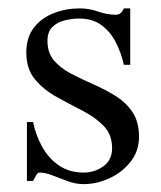

<svg xmlns="http://www.w3.org/2000/svg" viewBox="-20 -437 393 470"><path d="M320.3 -102.1Q320.3 -67.4 299.8 -41.3Q279.3 -15.1 248 -0.7Q216.8 13.7 184.6 13.7Q165.5 13.7 146 6.6Q126.5 -0.5 108.6 -7.6Q90.8 -14.6 76.7 -14.6Q71.8 -14.6 67.6 -6.3Q63.5 2 61 5.9H45.9V-138.2H61Q67.4 -106.4 83 -78.1Q98.6 -49.8 124 -32.2Q149.4 -14.6 184.6 -14.6Q211.9 -14.6 233.2 -30Q254.4 -45.4 254.4 -74.2Q254.4 -107.9 233.2 -129.4Q211.9 -150.9 180.7 -166.7Q149.4 -182.6 118.2 -200Q86.9 -217.3 65.7 -242.7Q44.4 -268.1 44.4 -308.1Q44.4 -345.7 63.2 -369.6Q82 -393.6 112.1 -405Q142.1 -416.5 175.3 -416.5Q198.2 -416.5 220.2 -408.7Q242.2 -400.9 264.2 -400.9Q276.4 -400.9 283.2 -416.5H298.8V-278.3H283.2Q276.9 -307.1 263.7 -333Q250.5 -358.9 228.8 -375.2Q207 -391.6 173.8 -391.6Q156.7 -391.6 138.7 -387.2Q120.6 -382.8 108.4 -371.1Q96.2 -359.4 96.2 -336.9Q96.2 -307.6 112.3 -288.8Q128.4 -270 154.1 -256.6Q179.7 -243.2 208.3 -230.7Q236.8 -218.3 262.5 -202.4Q288.1 -186.5 304.2 -162.8Q320.3 -139.2 320.3 -102.1Z"/></svg>

Font: Scheherazade New
Style: Regular
Weight: 400
Designer: SIL International
Foundry: SIL International
Version: Version 4.000